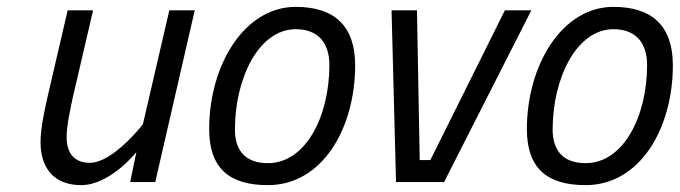

<svg xmlns="http://www.w3.org/2000/svg" viewBox="-20 -530 1979 559"><path d="M396 -168C396 -168 309 -56 242 -56C196 -56 174 -84 174 -131C174 -165 186 -219 193 -251L251 -500H177L118 -246C110 -210 98 -157 98 -116C98 -41 137 9 216 9C301 9 377 -87 377 -87L359 0H432L547 -500H473Z M760 -55C696 -55 664 -90 664 -153C664 -303 734 -445 841 -445C908 -445 939 -403 939 -341C939 -191 870 -55 760 -55ZM841 -510C691 -510 589 -340 589 -154C589 -39 649 9 760 9C919 9 1014 -157 1014 -340C1014 -455 953 -510 841 -510Z M1133 0H1273L1527 -500H1450L1233 -64H1202L1194 -500H1120Z M1685 -55C1621 -55 1589 -90 1589 -153C1589 -303 1659 -445 1766 -445C1833 -445 1864 -403 1864 -341C1864 -191 1795 -55 1685 -55ZM1766 -510C1616 -510 1514 -340 1514 -154C1514 -39 1574 9 1685 9C1844 9 1939 -157 1939 -340C1939 -455 1878 -510 1766 -510Z"/></svg>

Font: RazerF5
Style: Italic
Weight: 400
Foundry: Razer Inc.
Version: Version 2